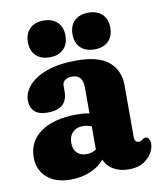

<svg xmlns="http://www.w3.org/2000/svg" viewBox="-75 -694 641 765"><g transform="rotate(-10 245.0 -311.5)"><path d="M19.5 -102Q19.5 -167.5 72.5 -204.5Q125.5 -241.5 218.5 -241.5Q245.5 -241.5 269 -237V-342Q269 -393.5 225 -393.5Q208 -393.5 197.2 -385.5Q186.5 -377.5 186.5 -364V-341Q186.5 -269 106.5 -269Q70 -269 53 -285.2Q36 -301.5 36 -330Q36 -361.5 60.5 -389.8Q85 -418 133.5 -435.8Q182 -453.5 254.5 -453.5Q343 -453.5 384.5 -418.5Q426 -383.5 426 -322V-112.5Q426 -104.5 429.8 -98Q433.5 -91.5 443.5 -91.5Q452 -91.5 459.5 -98.5Q466 -103.5 471.5 -103.5Q480 -103.5 485 -95.5Q490 -87.5 490 -76.5Q490 -45 462 -17.5Q434 10 385.5 10Q349.5 10 323.2 -5.5Q297 -21 287.5 -46.5Q265 -19.5 228.5 -4.8Q192 10 150 10Q89 10 54.2 -21.2Q19.5 -52.5 19.5 -102ZM177 -133.5Q177 -107 191.2 -93Q205.5 -79 229.5 -79Q251 -79 269 -90.5V-184.5Q252.5 -191.5 233 -191.5Q207.5 -191.5 192.2 -175.8Q177 -160 177 -133.5ZM152.5 -484.5Q117.5 -484.5 97 -504Q76.5 -523.5 76.5 -559Q76.5 -593.5 97 -613.2Q117.5 -633 152.5 -633Q188 -633 208.2 -613.2Q228.5 -593.5 228.5 -559Q228.5 -524.5 208.2 -504.5Q188 -484.5 152.5 -484.5ZM333.5 -484.5Q298 -484.5 277.5 -504Q257 -523.5 257 -559Q257 -593.5 277.5 -613.2Q298 -633 333.5 -633Q369.5 -633 389.8 -613.2Q410 -593.5 410 -559Q410 -524.5 389.8 -504.5Q369.5 -484.5 333.5 -484.5Z"/></g></svg>

Font: Fraunces 144pt SuperSoft
Style: Bold
Weight: 700
Version: Version 1.000;[b76b70a41]